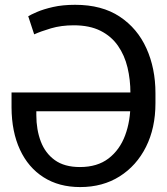

<svg xmlns="http://www.w3.org/2000/svg" viewBox="-20 -757 683 787"><path d="M288.1 -737.3Q397.5 -737.3 470.5 -689Q543.5 -640.6 580.3 -558.6Q617.2 -476.6 617.2 -375V-334Q617.2 -232.4 578.4 -155Q539.6 -77.6 470.2 -33.9Q400.9 9.8 308.6 9.8Q221.7 9.8 158.7 -30.3Q95.7 -70.3 61.8 -143.6Q27.8 -216.8 27.3 -316.4V-377.9H554.7V-300.8H128.9V-285.2Q128.9 -225.6 147.2 -177.2Q165.5 -128.9 204.8 -100.6Q244.1 -72.3 307.6 -72.3Q378.9 -72.3 424.8 -107.4Q470.7 -142.6 492.9 -202.1Q515.1 -261.7 514.6 -334V-375Q514.6 -430.2 502.7 -480.2Q490.7 -530.3 463.6 -569.3Q436.5 -608.4 391.8 -630.9Q347.2 -653.3 282.2 -653.3Q231 -653.3 189 -640.9Q147 -628.4 120.1 -616.2L95.7 -690.4Q106 -696.8 131.8 -708Q157.7 -719.2 197.3 -728.3Q236.8 -737.3 288.1 -737.3Z"/></svg>

Font: Inter Tight
Style: Regular
Weight: 400
Designer: Rasmus Andersson
Foundry: rsms
Version: Version 3.002